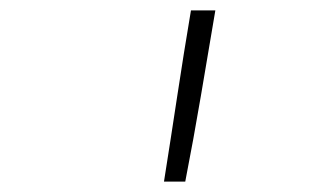

<svg xmlns="http://www.w3.org/2000/svg" viewBox="-20 -792 640 370"><path d="M296 -442Q309 -524 321.5 -606.5Q334 -689 348 -772H395Q381 -689 367 -606.5Q353 -524 337 -442Z"/></svg>

Font: Iosevka SS04 XLt Ex Obl
Style: Regular
Weight: 200
Width: 7
Italic angle: -9°
Monospace: yes
Designer: Belleve Invis
Foundry: Belleve Invis
Version: Version 19.0.0; ttfautohint (v1.8.4)